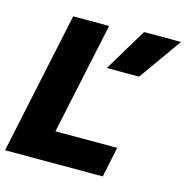

<svg xmlns="http://www.w3.org/2000/svg" viewBox="-110 -814 886 913"><g transform="rotate(15 332.5 -357.0)"><path d="M488 -714H670L520 -503H361ZM143 -699H320L203 -149H507L476 0H-5Z"/></g></svg>

Font: Prompt Bold
Style: Bold Italic
Weight: 700
Italic angle: -12°
Designer: Katatrad Team
Foundry: CadsonDemak
Version: Version 1.000